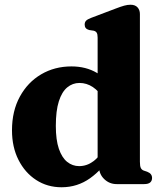

<svg xmlns="http://www.w3.org/2000/svg" viewBox="-20 -769 683 802"><path d="M393.8 -86.4 387.8 -87.9V-611.9Q387.8 -626.4 383.7 -632.6Q379.6 -638.8 371 -640.8L352.4 -643.6Q342.5 -646.4 338.1 -652Q333.7 -657.5 333.7 -666.1Q333.7 -676.3 339.5 -682.4Q345.2 -688.5 361 -694.5L462.4 -732.9Q484.7 -741.5 498.5 -745.3Q512.4 -749.2 525.1 -749.2Q544.4 -749.2 554.4 -738.3Q564.4 -727.5 564.4 -710.4V-93.3Q564.4 -75.4 568.1 -67.6Q571.8 -59.8 580.1 -56.6L594.9 -51.6Q605.6 -47.4 610.4 -40.9Q615.2 -34.5 615.2 -25.6Q615.2 -13.7 607.3 -6.8Q599.4 0 582.1 0H467.3Q437.3 0 415.6 -20.7Q393.8 -41.5 393.8 -72ZM30.1 -224.6Q30.1 -305.3 62.9 -365.3Q95.6 -425.4 151.9 -458.5Q208.2 -491.6 278.5 -491.6Q339.1 -491.6 384.7 -464.6Q430.3 -437.7 461.9 -384.6L417.2 -351.4Q393.3 -388.5 367.6 -405.5Q341.8 -422.5 312 -422.5Q283.2 -422.5 260.8 -403.9Q238.4 -385.3 225.8 -345.8Q213.2 -306.3 213.2 -243Q213.2 -184.6 225.9 -147.5Q238.6 -110.5 260.6 -92.8Q282.7 -75.1 310.7 -75.1Q343 -75.1 370.2 -95.5Q397.5 -115.9 421.1 -159.5L450.3 -128Q409.2 -62.2 356.3 -24.5Q303.3 13.2 237.2 13.2Q177.8 13.2 131 -17.2Q84.2 -47.6 57.2 -101.2Q30.1 -154.7 30.1 -224.6Z"/></svg>

Font: Fraunces
Style: Regular
Weight: 900
Version: Version 1.000;[b76b70a41]